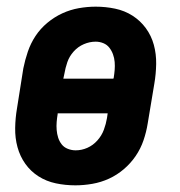

<svg xmlns="http://www.w3.org/2000/svg" viewBox="-20 -548 540 576"><path d="M206 8Q176 8 147.5 2Q119 -4 95.5 -19Q72 -34 56 -56.5Q40 -79 32.5 -106.5Q25 -134 25.5 -164Q26 -194 31 -223L50 -343Q55 -368 63.5 -393Q72 -418 86.5 -440Q101 -462 122 -479.5Q143 -497 167 -508Q191 -519 216.5 -523.5Q242 -528 267 -528Q297 -528 325.5 -522Q354 -516 377.5 -501Q401 -486 417.5 -463.5Q434 -441 441.5 -413.5Q449 -386 448.5 -356Q448 -326 443 -297L423 -177Q419 -152 410.5 -127Q402 -102 387 -80Q372 -58 351.5 -40.5Q331 -23 307 -12Q283 -1 257 3.5Q231 8 206 8ZM170 -312H320L321 -314Q323 -326 324 -338Q325 -350 324 -362Q323 -374 319 -385Q315 -396 308 -405Q301 -414 290 -418.5Q279 -423 267 -423Q249 -423 231.5 -415.5Q214 -408 201 -393.5Q188 -379 182 -361.5Q176 -344 173 -326ZM207 -97Q225 -97 242 -104.5Q259 -112 272 -126.5Q285 -141 291.5 -158.5Q298 -176 301 -194L303 -208H153V-206Q151 -194 150 -182Q149 -170 150 -158Q151 -146 154.5 -135Q158 -124 165 -115Q172 -106 183.5 -101.5Q195 -97 207 -97Z"/></svg>

Font: Iosevka Extrabold Oblique
Style: Regular
Weight: 800
Italic angle: -9°
Monospace: yes
Designer: Belleve Invis
Foundry: Belleve Invis
Version: Version 32.5.0; ttfautohint (v1.8.4)